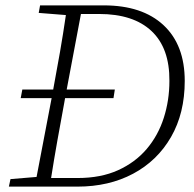

<svg xmlns="http://www.w3.org/2000/svg" viewBox="-20 -694 721 714"><path d="M124 -646 129 -674H366Q509 -674 588 -600.5Q667 -527 667 -393Q667 -273 616 -184.5Q565 -96 475 -48Q385 0 268 0H13L19 -28L116 -36L172 -329H57L63 -361H178V-362Q191 -431 203 -500Q215 -569 225 -638ZM402 -329H222L219 -312Q206 -242 193.5 -172Q181 -102 170 -32H269Q355 -32 419 -61Q483 -90 525.5 -140Q568 -190 589 -255.5Q610 -321 610 -393Q611 -515 543.5 -578.5Q476 -642 349 -642H281L228 -361H407Z"/></svg>

Font: Source Serif Pro Light
Style: Italic
Weight: 300
Italic angle: -12°
Designer: Frank Grießhammer
Foundry: Adobe Systems Incorporated
Version: Version 3.001;hotconv 1.0.111;makeotfexe 2.5.65597